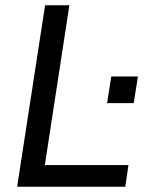

<svg xmlns="http://www.w3.org/2000/svg" viewBox="-20 -708 578 728"><path d="M45 0 151 -688H243L150 -82H467L455 0ZM386 -317 402 -418H503L487 -317Z"/></svg>

Font: Azeri Sans
Style: Italic
Weight: 400
Designer: Hector Gatti & Omnibus-Type (original fonts) / Cristiano Sobral (main changes and remastering)
Foundry: Omnibus-Type
Version: Version 0.07;August 21, 2020;FontCreator 13.0.0.2681 64-bit;